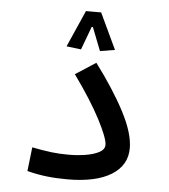

<svg xmlns="http://www.w3.org/2000/svg" viewBox="-51 -731 687 780"><g transform="rotate(5 293.0 -341.0)"><path d="M252.4 2.4Q207.5 2.4 168.7 -2Q129.9 -6.3 87.9 -17.1L99.1 -114.7Q143.1 -106 176.5 -101.8Q210 -97.7 250 -97.7Q282.2 -97.7 315.7 -102.8Q349.1 -107.9 371.8 -119.6Q394.5 -131.3 394.5 -150.4Q394.5 -177.2 356.2 -251.2Q317.9 -325.2 245.6 -425.8L328.6 -479.5Q404.3 -378.4 449.2 -292.5Q494.1 -206.5 494.1 -145.5Q494.1 -75.7 431.2 -36.6Q368.2 2.4 252.4 2.4ZM330.1 -685.1 399.4 -538.1 338.9 -528.3 301.8 -623H296.9L261.7 -528.3L202.1 -535.6L268.1 -685.1Z"/></g></svg>

Font: Cascadia Code NF
Style: Regular
Weight: 400
Monospace: yes
Designer: Aaron Bell
Foundry: Saja Typeworks
Version: Version 2404.023; ttfautohint (v1.8.4)